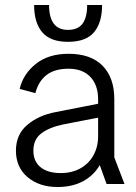

<svg xmlns="http://www.w3.org/2000/svg" viewBox="-20 -739 546 771"><path d="M211 12Q138 12 91 -27.5Q44 -67 44 -134Q44 -199 89.5 -237.5Q135 -276 204 -289L418 -331V-275L237 -240Q178 -228 146 -203.5Q114 -179 114 -134Q114 -91 143 -67.5Q172 -44 224 -44Q268 -44 302 -62.5Q336 -81 355 -115Q374 -149 374 -192V-340Q374 -397 343 -430Q312 -463 255 -463Q199 -463 166.5 -437.5Q134 -412 122 -365L59 -382Q73 -442 124 -482.5Q175 -523 255 -523Q345 -523 392 -475Q439 -427 439 -341V-107L480 0H408L381 -75H380Q356 -34 313 -11Q270 12 211 12ZM253 -571Q182 -571 149.5 -609.5Q117 -648 117 -719H177Q177 -669 196 -644Q215 -619 253 -619Q293 -619 311.5 -644Q330 -669 330 -719H390Q390 -648 357.5 -609.5Q325 -571 253 -571Z"/></svg>

Font: TikTok Sans 24pt Light
Style: Regular
Weight: 300
Version: Version 4.000